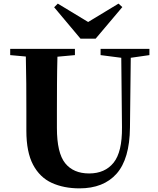

<svg xmlns="http://www.w3.org/2000/svg" viewBox="-20 -1016 869 1056"><path d="M505.9 -803.2H422.9L277.8 -976.1L297.9 -996.1L464.8 -895L631.8 -996.1L652.8 -977.1ZM801.8 -747.1V-712.9L699.2 -698.2L694.8 -314Q692.9 -141.6 621.3 -60.8Q549.8 20 417 20Q331.1 20 265.1 -10Q199.2 -40 162.1 -109.6Q125 -179.2 125 -296.9V-405.8Q125 -479.5 124.5 -554.7Q124 -629.9 122.1 -705.1L36.1 -712.9V-747.1H392.1V-712.9L295.9 -704.1Q293.9 -630.4 293.5 -555.4Q293 -480.5 293 -405.8V-312Q293 -174.8 338.4 -118.4Q383.8 -62 470.2 -62Q557.1 -62 604.7 -121.1Q652.3 -180.2 650.9 -315.9L647 -698.2L533.2 -712.9V-747.1Z"/></svg>

Font: Source Han Serif JP Heavy
Style: Regular
Weight: 900
Designer: Ryoko NISHIZUKA  (kana & ideographs); Frank Grießhammer (Latin, Greek & Cyrillic); Wenlong ZHANG  (bopomofo); Sandoll Co
Foundry: Adobe Systems Incorporated
Version: Version 1.001;PS 1.001;hotconv 16.6.54;makeotf.lib2.5.65590